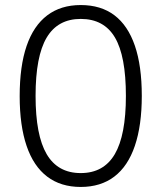

<svg xmlns="http://www.w3.org/2000/svg" viewBox="-20 -733 640 761"><path d="M300 8Q221 8 167 -33Q113 -74 85.5 -154.5Q58 -235 58 -352Q58 -471 85.5 -551Q113 -631 167 -672Q221 -713 300 -713Q380 -713 433.5 -672.5Q487 -632 514.5 -552Q542 -472 542 -353Q542 -236 514.5 -155Q487 -74 433 -33Q379 8 300 8ZM300 -47Q391 -47 435 -122Q479 -197 479 -353Q479 -511 435.5 -584.5Q392 -658 300 -658Q209 -658 165 -584Q121 -510 121 -353Q121 -197 165 -122Q209 -47 300 -47Z"/></svg>

Font: Nunito Sans 12pt ExtraLight 12pt Light
Style: Regular
Weight: 300
Version: Version 3.101;gftools[0.9.27]